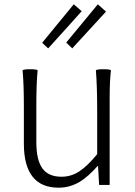

<svg xmlns="http://www.w3.org/2000/svg" viewBox="-20 -860 629 893"><path d="M253 13Q91 13 91 -192V-363Q91 -470 85 -533Q90 -538 120 -538Q151 -538 155 -533Q149 -472 149 -366V-199Q149 -116 177 -77Q205 -38 266 -38Q311 -38 349 -63Q386 -87 432 -143V-338Q432 -461 426 -533Q431 -538 461 -538Q492 -538 496 -533Q490 -484 490 -400V-266V0H441L436 -88H434Q391 -39 352 -15Q305 13 253 13ZM204 -635 176 -661 323 -840 360 -808 282 -721ZM316 -635 288 -662 435 -840 473 -806 394 -720Z"/></svg>

Font: GenSekiGothic TW L
Style: Regular
Weight: 300
Version: Version 1.501;PS 1;hotconv 16.6.51;makeotf.lib2.5.65220